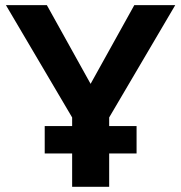

<svg xmlns="http://www.w3.org/2000/svg" viewBox="-20 -722 700 742"><path d="M258.8 -268.1 2.9 -702.1H161.1L330.1 -397.9L499 -702.1H657.2L401.9 -268.1V-234.9H507.8V-128.9H401.9V0H258.8V-128.9H152.8V-234.9H258.8Z"/></svg>

Font: LT Superior
Style: Bold
Weight: 400
Designer: Daniel Lyons
Foundry: LyonsType
Version: Version 1.000